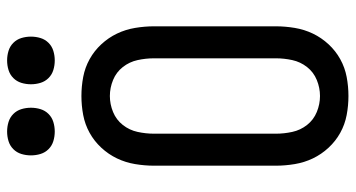

<svg xmlns="http://www.w3.org/2000/svg" viewBox="-250 -742 1000 540"><g transform="rotate(-90 250.0 -472.0)"><path d="M250 8Q223 8 196.5 3Q170 -2 146.5 -15Q123 -28 104.5 -48Q86 -68 74.5 -92Q63 -116 58.5 -143Q54 -170 54 -196V-539Q54 -565 58.5 -592Q63 -619 74.5 -643Q86 -667 104.5 -687Q123 -707 146.5 -720Q170 -733 196.5 -738Q223 -743 250 -743Q277 -743 303.5 -738Q330 -733 353.5 -720Q377 -707 395.5 -687Q414 -667 425.5 -643Q437 -619 441.5 -592Q446 -565 446 -539V-196Q446 -170 441.5 -143Q437 -116 425.5 -92Q414 -68 395.5 -48Q377 -28 353.5 -15Q330 -2 303.5 3Q277 8 250 8ZM250 -72Q273 -72 295 -81Q317 -90 331.5 -108.5Q346 -127 351 -150Q356 -173 356 -196V-539Q356 -562 351 -585Q346 -608 331.5 -626.5Q317 -645 295 -654Q273 -663 250 -663Q227 -663 205 -654Q183 -645 168.5 -626.5Q154 -608 149 -585Q144 -562 144 -539V-196Q144 -173 149 -150Q154 -127 168.5 -108.5Q183 -90 205 -81Q227 -72 250 -72ZM350 -818Q336 -818 323 -822Q310 -826 300.5 -835.5Q291 -845 287 -858Q283 -871 283 -885Q283 -899 287 -912Q291 -925 300.5 -934.5Q310 -944 323 -948Q336 -952 350 -952Q364 -952 377 -948Q390 -944 399.5 -934.5Q409 -925 413 -912Q417 -899 417 -885Q417 -871 413 -858Q409 -845 399.5 -835.5Q390 -826 377 -822Q364 -818 350 -818ZM150 -818Q136 -818 123 -822Q110 -826 100.5 -835.5Q91 -845 87 -858Q83 -871 83 -885Q83 -899 87 -912Q91 -925 100.5 -934.5Q110 -944 123 -948Q136 -952 150 -952Q164 -952 177 -948Q190 -944 199.5 -934.5Q209 -925 213 -912Q217 -899 217 -885Q217 -871 213 -858Q209 -845 199.5 -835.5Q190 -826 177 -822Q164 -818 150 -818Z"/></g></svg>

Font: Iosevka Term Medium
Style: Regular
Weight: 500
Monospace: yes
Designer: Belleve Invis
Foundry: Belleve Invis
Version: Version 26.3.1